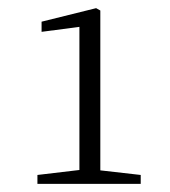

<svg xmlns="http://www.w3.org/2000/svg" viewBox="-20 -915 417 471"><path d="M226.1 -497.1 325.2 -485.8V-463.9H71.8V-485.8L174.8 -498V-849.1L82 -836.9V-861.8L215.8 -895L226.1 -889.2Z"/></svg>

Font: Source Han Serif CN ExtraLight
Style: Regular
Weight: 250
Designer: Ryoko NISHIZUKA  (kana & ideographs); Frank Grießhammer (Latin, Greek & Cyrillic); Wenlong ZHANG  (bopomofo); Sandoll Co
Foundry: Adobe Systems Incorporated
Version: Version 1.001;PS 1.001;hotconv 16.6.54;makeotf.lib2.5.65590